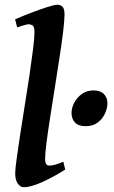

<svg xmlns="http://www.w3.org/2000/svg" viewBox="-20 -762 475 802"><path d="M252.4 -53.7Q204.6 -23.4 157 -1.7Q109.4 20 78.6 20Q65.4 20 54.4 5.1Q43.5 -9.8 43.5 -38.1Q43.5 -54.2 49.3 -97.2Q55.2 -140.1 64.2 -199.2Q73.2 -258.3 83.7 -323.2Q94.2 -388.2 103.3 -449.2Q112.3 -510.3 118.2 -557.6Q124 -605 124 -627.9Q124 -650.4 116.2 -655.5Q108.4 -660.6 99.1 -660.6Q93.3 -660.6 78.4 -656.2Q63.5 -651.9 51.8 -647.5L43 -681.2Q70.3 -693.4 107.2 -707.5Q144 -721.7 175.8 -731.9Q207.5 -742.2 219.7 -742.2Q233.4 -742.2 241.5 -733.4Q249.5 -724.6 249.5 -702.1Q249.5 -676.8 243.7 -629.2Q237.8 -581.5 228.5 -521Q219.2 -460.4 209 -396Q198.7 -331.5 189.5 -272Q180.2 -212.4 174.3 -166.7Q168.5 -121.1 168.5 -99.1Q168.5 -82.5 173.1 -76.4Q177.7 -70.3 185.5 -70.3Q196.8 -70.3 210 -74Q223.1 -77.6 244.6 -86.4ZM428.7 -331.1Q428.7 -309.6 418.2 -287.1Q407.7 -264.6 387.7 -249.8Q367.7 -234.9 338.4 -234.9Q307.6 -234.9 293.2 -250.2Q278.8 -265.6 278.8 -290.5Q278.8 -311 290 -332.8Q301.3 -354.5 321.8 -369.4Q342.3 -384.3 370.1 -384.3Q399.4 -384.3 414.1 -369.1Q428.7 -354 428.7 -331.1Z"/></svg>

Font: Gentium Plus
Style: Bold Italic
Weight: 700
Italic angle: -8°
Designer: Victor Gaultney, Annie Olsen, Iska Routamaa, Becca Hirsbrunner
Foundry: SIL International
Version: Version 6.101